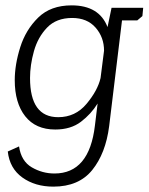

<svg xmlns="http://www.w3.org/2000/svg" viewBox="-20 -473 554 716"><path d="M396 -444H514L511 -413L492 -397H435L387 -2Q374 99 324 161Q274 223 179 223Q111 223 63.5 189Q16 155 9 92L51 73Q59 128 98.5 151Q138 174 183 174Q313 174 334 -5L344 -87Q320 -48 282 -19Q244 10 186 10Q113 10 74 -39.5Q35 -89 35 -174Q35 -232 55.5 -297Q76 -362 122.5 -407.5Q169 -453 247 -453Q350 -453 381 -372ZM249 -406Q190 -406 155.5 -370Q121 -334 106.5 -282Q92 -230 92 -182Q92 -36 197 -36Q261 -36 302.5 -85.5Q344 -135 355 -182L368 -284Q368 -334 336.5 -370Q305 -406 249 -406Z"/></svg>

Font: Zilla Slab Light
Style: Italic
Weight: 300
Italic angle: -6°
Designer: Typotheque.com
Foundry: Typotheque type foundry
Version: Version 1.1; 2017; ttfautohint (v1.6)